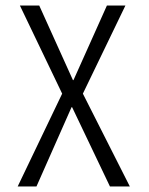

<svg xmlns="http://www.w3.org/2000/svg" viewBox="-20 -675 540 695"><path d="M239 -287 112 0H44L205 -336L52 -655H122L244 -385H246L367 -655H434L280 -336L450 0H378L241 -287Z"/></svg>

Font: Lekton
Style: Regular
Weight: 400
Designer: Paolo Mazzetti, Luciano Perondi, Raffaele Flato, Elena Papassissa, Emilio Macchia, Michela Povoleri, Tobias Seemiller, R
Version: Version 34.000